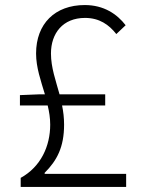

<svg xmlns="http://www.w3.org/2000/svg" viewBox="-20 -741 575 761"><path d="M157 -52V-56C206 -105 234 -158 234 -247C234 -274 231 -299 226 -323H397V-367H216C201 -422 182 -473 182 -529C182 -609 229 -670 317 -670C374 -670 412 -643 441 -606L478 -641C444 -685 392 -721 316 -721C198 -721 123 -647 123 -529C123 -473 142 -421 158 -367H133L59 -364V-323H169C175 -298 179 -273 179 -247C179 -162 142 -80 62 -36V0H480V-52Z"/></svg>

Font: Genne Gothic Light
Style: Regular
Weight: 300
Designer: Ryoko NISHIZUKA (kana & ideographs); Paul D. Hunt (Latin, Greek & Cyrillic); Wenlong ZHANG (bopomofo); Sandoll Communica
Foundry: Adobe Systems Incorporated
Version: Version 1.004;PS 1.004;hotconv 16.6.51;makeotf.lib2.5.65220